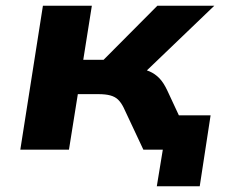

<svg xmlns="http://www.w3.org/2000/svg" viewBox="-20 -523 801 671"><path d="M528 128 549 0H500L519 -120H716L678 128ZM51 0 130 -503H301L271 -314H342L530 -503H729L460 -245L453 -285Q483 -282 502.5 -273.5Q522 -265 537 -249.5Q552 -234 565 -206L661 0H481L412 -147Q403 -165 392.5 -175Q382 -185 365.5 -189.5Q349 -194 324 -194H252L221 0Z"/></svg>

Font: Nunito Sans 7pt SemiExpanded ExtraBold
Style: Italic
Weight: 800
Width: 6
Italic angle: -9°
Designer: Vernon Adams
Foundry: Vernon Adams
Version: Version 3.101;gftools[0.9.27]